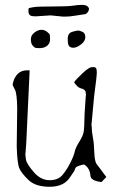

<svg xmlns="http://www.w3.org/2000/svg" viewBox="-20 -709 478 768"><path d="M94.7 -676.3Q100.6 -678.2 116.2 -680.7Q131.8 -683.1 191.4 -683.1Q251 -683.1 271.5 -686.3Q292 -689.5 307.6 -689.5Q323.2 -689.5 330.1 -683.6Q335.9 -678.7 335.9 -673.3Q335.9 -673.3 335.9 -672.4Q335 -665 331.1 -660.2L323.2 -652.8Q315.4 -651.9 282.2 -646.5Q258.8 -642.6 243.2 -642.6Q240.2 -642.6 237.3 -642.6Q234.4 -642.6 231.4 -642.6L182.6 -647.5L122.1 -643.6Q106.4 -643.6 100.6 -647.5Q94.7 -652.3 93.8 -661.1Q93.8 -661.1 93.8 -667Q93.8 -672.4 94.7 -676.3ZM169.9 -526.9Q158.2 -517.1 141.6 -516.6Q141.6 -516.6 135.3 -516.6Q123.5 -516.6 119.6 -518.6Q114.7 -521 109.1 -528.8Q103.5 -536.6 103.5 -552.2Q103.5 -567.9 117.9 -578.9Q132.3 -589.8 145.3 -589.8Q158.2 -589.8 168 -582Q177.7 -574.2 179 -570.3Q180.2 -566.4 180.2 -551.5Q180.2 -536.6 169.9 -526.9ZM274.9 -518.1Q273.9 -518.1 272.9 -518.1Q262.2 -518.1 256.6 -524.4Q251 -530.8 251 -550.8Q251 -550.8 251 -554.2Q251 -576.7 269.3 -581.8Q287.6 -586.9 292.7 -586.9Q297.9 -586.9 309.6 -581.8Q321.3 -576.7 321.3 -560.5Q321.3 -544.4 304.4 -531.5Q287.6 -518.6 274.9 -518.1ZM318.4 -49.8Q317.4 -50.8 315.4 -50.8Q310.5 -50.8 298.8 -46.9Q283.2 -42 281.2 -36.1Q279.3 -29.3 277.3 -25.4L260.7 -1Q236.3 38.1 179.2 38.1Q122.1 38.1 94.2 11.2Q66.4 -15.6 57.6 -35.2Q48.8 -54.7 46.9 -124L48.8 -276.4Q47.9 -335 39.6 -350.6Q31.2 -366.2 30.3 -371.1Q31.2 -376 35.2 -388.7Q50.8 -427.7 87.9 -427.7H98.6L85 -136.7L82 -95.7L81.1 -93.8L84 -69.3Q86.9 -53.7 114.3 -21.5Q142.6 11.7 177.7 11.7H178.7Q212.9 11.7 230.5 -9.8Q248 -31.2 261.7 -58.6Q275.4 -85.9 278.8 -102.1Q282.2 -118.2 296.9 -141.6Q311.5 -165 314.5 -180.2Q317.4 -195.3 318.4 -254.9L323.2 -326.2L324.2 -329.1L322.3 -341.8V-343.8L321.3 -344.7Q316.4 -352.5 305.7 -355Q294.9 -357.4 286.6 -366.7Q278.3 -376 276.4 -379.9Q282.2 -389.6 309.1 -415Q335.9 -440.4 347.7 -440.4Q359.4 -441.4 363.3 -437.5Q367.2 -433.6 367.2 -419.9Q367.2 -419.9 367.2 -418.9Q367.2 -403.3 356.4 -323.2L345.7 -208L346.7 -205.1Q346.7 -183.6 351.6 -158.7Q356.4 -133.8 357.4 -96.2Q358.4 -58.6 371.1 -46.9L405.3 -1L385.7 19.5L370.1 16.6Q342.8 9.8 341.8 -5.9Q339.8 -35.2 318.4 -49.8Z"/></svg>

Font: Drukaatie burti
Style: Thin
Weight: 100
Version: Version 0.14